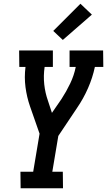

<svg xmlns="http://www.w3.org/2000/svg" viewBox="-20 -1004 571 1024"><path d="M90 0 89 -88H157L191 -291L140 -437Q123 -486 116 -539Q109 -592 116 -647H83L82 -735H262V-647H218Q211 -600 216 -554Q221 -508 236 -466L257 -402L308 -476Q334 -516 354.5 -559Q375 -602 384 -647H351V-735H530L531 -647H486Q474 -590 449.5 -534Q425 -478 390 -427L291 -279L259 -88H315L316 0ZM315 -791 264 -839 409 -984 470 -926Z"/></svg>

Font: Iosevka Curly Slab Semibold
Style: Italic
Weight: 600
Italic angle: -9°
Monospace: yes
Designer: Belleve Invis
Foundry: Belleve Invis
Version: Version 22.1.2; ttfautohint (v1.8.4)